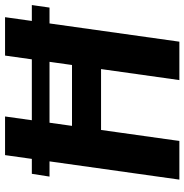

<svg xmlns="http://www.w3.org/2000/svg" viewBox="-5 -725 730 760"><g transform="rotate(-90 360.0 -345.0)"><path d="M720 -584 710 -514H41L52 -584ZM279 -690 182 0H29L126 -690ZM493 -425 477 -310H217L233 -425ZM672 -690 575 0H423L520 -690Z"/></g></svg>

Font: Exo 2
Style: Bold Italic
Weight: 700
Italic angle: -8°
Designer: Natanael Gama
Foundry: Natanael Gama
Version: Version 2.010